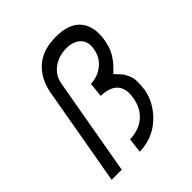

<svg xmlns="http://www.w3.org/2000/svg" viewBox="-203 -887 1024 1024"><g transform="rotate(-45 309.0 -375.0)"><path d="M52 0 150 -557Q166 -647 224 -698.5Q282 -750 380 -750Q483 -750 525.5 -695.5Q568 -641 551 -548Q549 -536 545.5 -524Q542 -512 539 -503Q536 -494 530.5 -483.5Q525 -473 521.5 -467Q518 -461 510.5 -451Q503 -441 500.5 -437.5Q498 -434 489 -424.5Q480 -415 478.5 -413.5Q477 -412 467 -402L457 -393Q460 -388 472 -376Q484 -364 492 -354Q500 -344 509.5 -322.5Q519 -301 519.5 -277Q520 -253 516 -214Q499 -127 430 -64.5Q361 -2 264 0L274 -83Q341 -85 385.5 -121.5Q430 -158 442 -226Q464 -353 327 -358L336 -440Q389 -442 429 -474Q469 -506 478 -560Q487 -610 458.5 -638.5Q430 -667 377 -667Q319 -667 276.5 -635.5Q234 -604 225 -551L128 0Z"/></g></svg>

Font: Hermit LightItalic
Style: Regular
Weight: 300
Italic angle: -10°
Designer: Pablo Caro
Version: Version 2.000;PS 002.000;hotconv 1.0.88;makeotf.lib2.5.64775